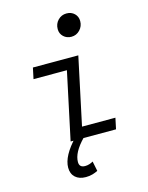

<svg xmlns="http://www.w3.org/2000/svg" viewBox="-137 -805 854 1111"><g transform="rotate(-15 290.0 -250.0)"><path d="M204 0 290 -404H90L104 -470H376L290 -66H490L476 0ZM366 -584Q338 -584 319 -602Q300 -620 300 -647Q300 -679 321 -700.5Q342 -722 372 -722Q401 -722 419.5 -704Q438 -686 438 -659Q438 -628 417 -606Q396 -584 366 -584ZM237 222Q197 222 174 201Q151 180 151 143Q151 73 238 -18L281 0Q214 69 214 126Q214 159 249 159Q262 159 274.5 155Q287 151 297 145L309 204Q296 211 277.5 216.5Q259 222 237 222Z"/></g></svg>

Font: Sometype Mono
Style: Italic
Weight: 400
Italic angle: -12°
Monospace: yes
Designer: Ryoichi Tsunekawa
Foundry: Dharma Type
Version: Version 1.000; ttfautohint (v1.8.3)